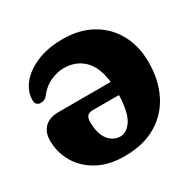

<svg xmlns="http://www.w3.org/2000/svg" viewBox="-162 -886 1078 1072"><g transform="rotate(-30 377.0 -350.0)"><path d="M27.5 -263Q27.5 -318 59.2 -348.2Q91 -378.5 148.5 -378.5H485Q473 -479 422.8 -527.8Q372.5 -576.5 295.5 -576.5Q253.5 -576.5 209.5 -556.5Q165.5 -536.5 137.5 -499.5Q122 -479.5 108.5 -475.2Q95 -471 84.5 -472Q74 -473 64.8 -480.8Q55.5 -488.5 55.5 -508.5Q55.5 -563.5 94.2 -611.8Q133 -660 204 -690Q275 -720 371.5 -720Q478.5 -720 557.5 -675.5Q636.5 -631 680 -551.8Q723.5 -472.5 723.5 -367.5Q723.5 -255.5 680.2 -168Q637 -80.5 552.8 -30.2Q468.5 20 345.5 20Q246 20 174.8 -18.8Q103.5 -57.5 65.5 -122Q27.5 -186.5 27.5 -263ZM381.5 -87.5Q422.5 -87.5 453.5 -134.8Q484.5 -182 488 -292H320.5Q296 -292 284.8 -280.8Q273.5 -269.5 273.5 -243Q273.5 -166 304 -126.8Q334.5 -87.5 381.5 -87.5Z"/></g></svg>

Font: Fraunces 9pt SuperSoft Black
Style: Regular
Weight: 900
Version: Version 1.000;[b76b70a41]